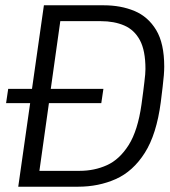

<svg xmlns="http://www.w3.org/2000/svg" viewBox="-20 -706 641 726"><path d="M3 -316 11 -370H101L146 -686H372Q437 -686 488.5 -664.5Q540 -643 570.5 -592.5Q601 -542 601 -454Q601 -440 599.5 -421Q598 -402 595 -377.5Q592 -353 588 -320Q572 -198 527.5 -128Q483 -58 418 -29Q353 0 275 0H49L94 -316ZM129 -60H281Q337 -60 384.5 -81.5Q432 -103 466.5 -157.5Q501 -212 515 -311Q519 -339 521.5 -359.5Q524 -380 526 -396.5Q528 -413 529 -424.5Q530 -436 530 -445Q530 -515 509 -554Q488 -593 450 -609.5Q412 -626 361 -626H208L172 -370H371L363 -316H165Z"/></svg>

Font: Chivo Mono Medium ExtraLight
Style: Italic
Weight: 250
Italic angle: -8.05°
Monospace: yes
Version: Version 1.008